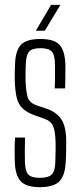

<svg xmlns="http://www.w3.org/2000/svg" viewBox="-20 -767 332 793"><path d="M144 6Q87.5 6 65 -19Q42.5 -44 41 -101.5Q40.5 -122.5 40.5 -147.5Q40.5 -172.5 42 -199H83.5Q82.5 -169 82.5 -144.2Q82.5 -119.5 83 -98.5Q84 -59.5 97.2 -46Q110.5 -32.5 144 -32.5Q179 -32.5 193.2 -46Q207.5 -59.5 208.5 -98.5Q209 -113.5 209.2 -127Q209.5 -140.5 209.8 -153.8Q210 -167 209.5 -180Q208.5 -223 200 -244.8Q191.5 -266.5 163.5 -276.5L122.5 -291Q91 -302.5 73.5 -319Q56 -335.5 49.2 -362.8Q42.5 -390 41 -434Q40.5 -451.5 41 -466Q41.5 -480.5 42 -497.5Q43 -556 65.5 -581Q88 -606 147 -606Q204.5 -606 226.5 -581.2Q248.5 -556.5 250 -498.5Q250 -478.5 250 -453.8Q250 -429 249 -402H206Q207 -421 207.2 -438.8Q207.5 -456.5 207.2 -472.8Q207 -489 207 -502Q206.5 -540.5 193.8 -554.2Q181 -568 147 -568Q113 -568 100.5 -554.2Q88 -540.5 86.5 -502Q86 -483 85.5 -468.8Q85 -454.5 85.5 -436.5Q87 -394.5 93.2 -369Q99.5 -343.5 130.5 -332L171 -318.5Q213.5 -304.5 233.5 -274Q253.5 -243.5 253.5 -181.5Q253.5 -163 253.2 -141.2Q253 -119.5 251.5 -100.5Q249.5 -44 226.2 -19Q203 6 144 6ZM128 -640 191 -747H229.5L165 -640Z"/></svg>

Font: Big Shoulders Display Thin Light
Style: Regular
Weight: 300
Version: Version 2.002